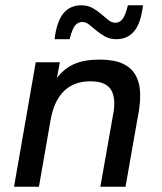

<svg xmlns="http://www.w3.org/2000/svg" viewBox="-20 -705 610 725"><path d="M33 0 115 -470H206L195 -411Q224 -448 262 -464Q300 -480 355 -480Q409 -480 441.5 -465.5Q474 -451 490 -424.5Q506 -398 508.5 -363.5Q511 -329 505 -290L454 0H359L407 -272Q412 -296 411.5 -318.5Q411 -341 403 -359Q395 -377 375.5 -387.5Q356 -398 321 -398Q260 -398 222 -361.5Q184 -325 171 -252L127 0ZM186 -557Q194 -623 219 -654Q244 -685 287 -685Q311 -685 329 -675Q347 -665 362 -652Q377 -639 389.5 -629Q402 -619 416 -619Q432 -619 443 -633.5Q454 -648 463 -685H520Q512 -618 487 -587.5Q462 -557 419 -557Q395 -557 377 -567Q359 -577 344 -589.5Q329 -602 316.5 -612Q304 -622 291 -622Q274 -622 263 -608Q252 -594 243 -557Z"/></svg>

Font: Gantari Medium
Style: Italic
Weight: 500
Italic angle: -10°
Designer: Anugrah Pasau
Foundry: Lafontype
Version: Version 1.000